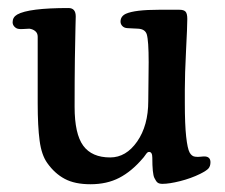

<svg xmlns="http://www.w3.org/2000/svg" viewBox="-20 -458 574 490"><path d="M451.7 -230V-195.8Q451.7 -140.1 455.1 -109.4Q458.5 -78.6 463.9 -68.8Q469.2 -59.1 478 -58.1Q484.4 -57.1 492.2 -58.1Q500 -59.1 504.4 -58.6Q517.1 -57.1 517.1 -43.9Q517.1 -34.2 512.2 -28.3Q507.3 -22.5 490.7 -14.2Q467.8 -2.9 439.9 4.2Q412.1 11.2 394.5 11.2Q386.7 11.2 382.6 8.3Q378.4 5.4 374 -3.9Q368.7 -14.6 368.7 -55.7Q368.7 -70.3 360.4 -70.3Q357.9 -70.3 356 -68.6Q354 -66.9 350.3 -61.5Q346.7 -56.2 344.2 -53.7Q315.9 -20.5 284.4 -4.2Q252.9 12.2 210.9 12.2Q170.9 12.2 145.3 -1.5Q119.6 -15.1 100.6 -42Q85.9 -62.5 81.1 -99.1Q76.2 -135.7 76.2 -194.3V-364.3Q76.2 -373.5 69.8 -378.7Q63.5 -383.8 54.7 -384.8Q49.8 -384.8 40.3 -384Q30.8 -383.3 27.3 -384.3Q22 -384.8 17.1 -389.6Q12.2 -394.5 12.2 -401.4Q12.2 -414.1 23.9 -420.9Q53.2 -437.5 154.8 -437.5Q173.3 -437.5 173.3 -416Q173.3 -414.6 172.6 -387.9Q171.9 -361.3 171.1 -307.4Q170.4 -253.4 170.4 -185.5Q170.4 -116.2 192.4 -86.2Q214.4 -56.2 261.2 -56.2Q301.8 -56.2 330.1 -96.9Q358.4 -137.7 358.4 -200.2Q358.4 -214.4 358.9 -248Q359.4 -281.7 359.4 -299.3Q359.4 -354.5 354.5 -370.6Q350.1 -383.8 332.5 -384.8Q326.7 -385.3 318.1 -385.5Q309.6 -385.7 304.7 -386.2Q296.9 -386.7 292.2 -391.6Q287.6 -396.5 287.6 -402.8Q287.6 -416.5 301.3 -422.9Q324.2 -433.1 385.7 -433.1H438Q449.2 -433.1 453.6 -428.2Q458 -423.3 458 -409.7Q458 -390.6 454.8 -329.1Q451.7 -267.6 451.7 -230Z"/></svg>

Font: Cooper* Medium
Style: Regular
Weight: 500
Designer: Owen Earl
Foundry: indestructible type*
Version: Version 0.001